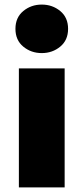

<svg xmlns="http://www.w3.org/2000/svg" viewBox="-20 -819 365 839"><path d="M62.5 0V-520H262.5V0ZM162.5 -587Q116 -587 81.8 -615.2Q47.5 -643.5 47.5 -693Q47.5 -742.5 81.8 -770.8Q116 -799 162.5 -799Q209 -799 243.2 -770.8Q277.5 -742.5 277.5 -693Q277.5 -643.5 243.2 -615.2Q209 -587 162.5 -587Z"/></svg>

Font: Geologica Black
Style: Regular
Weight: 900
Designer: Sindre Bremnes, Frode Helland
Foundry: Monokrom Skriftforlag AS
Version: Version 1.010;gftools[0.9.28]